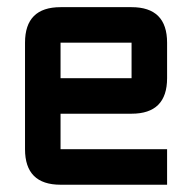

<svg xmlns="http://www.w3.org/2000/svg" viewBox="-20 -508 528 528"><path d="M146.5 -488.3H341.8Q439.5 -488.3 439.5 -390.6V-293Q439.5 -195.3 341.8 -195.3H146.5V-97.7H439.5V0H146.5Q48.8 0 48.8 -97.7V-390.6Q48.8 -488.3 146.5 -488.3ZM341.8 -390.6H146.5V-293H341.8Z"/></svg>

Font: BabelStone Runic Staveless Rule
Style: Regular
Weight: 400
Designer: Andrew West
Foundry: BabelStone
Version: Version 3.002 March 14, 2022